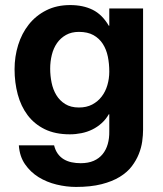

<svg xmlns="http://www.w3.org/2000/svg" viewBox="-20 -551 651 766"><path d="M550.8 -33.2Q550.8 -12.2 547.4 12.9Q543.9 38.1 533.9 63.2Q523.9 88.4 505.9 112.3Q487.8 136.2 458 154.5Q428.2 172.9 385.3 183.8Q342.3 194.8 283.2 194.8Q245.1 194.8 205.8 185.3Q166.5 175.8 134 155.8Q101.6 135.7 79.8 104.2Q58.1 72.8 55.2 28.8H195.8Q200.7 48.8 210.7 62.5Q220.7 76.2 234.6 84.5Q248.5 92.8 265.6 96.4Q282.7 100.1 301.8 100.1Q332 100.1 353.8 90.6Q375.5 81.1 389.4 64Q403.3 46.9 409.9 23.7Q416.5 0.5 416 -26.9V-95.2H414.1Q402.3 -74.7 385.5 -59.6Q368.7 -44.4 348.4 -34.4Q328.1 -24.4 305.2 -19.8Q282.2 -15.1 258.8 -15.1Q200.2 -15.1 158.4 -35.6Q116.7 -56.2 90.1 -91.6Q63.5 -127 50.8 -174.3Q38.1 -221.7 38.1 -274.9Q38.1 -325.2 52.5 -371.6Q66.9 -418 95 -453.4Q123 -488.8 164.6 -509.8Q206.1 -530.8 259.8 -530.8Q311.5 -530.8 349.6 -512Q387.7 -493.2 414.1 -448.2H416V-517.1H550.8ZM294.9 -122.1Q325.2 -122.1 347.9 -134Q370.6 -146 385.7 -165.8Q400.9 -185.5 408.4 -211.4Q416 -237.3 416 -265.1Q416 -296.9 410.2 -325.4Q404.3 -354 390.1 -376Q376 -397.9 352.8 -410.9Q329.6 -423.8 294.9 -423.8Q265.1 -423.8 243.4 -411.6Q221.7 -399.4 207.5 -379.2Q193.4 -358.9 186.8 -332.3Q180.2 -305.7 180.2 -276.9Q180.2 -249 185.8 -221.4Q191.4 -193.8 204.6 -171.9Q217.8 -149.9 240 -136Q262.2 -122.1 294.9 -122.1Z"/></svg>

Font: XB Khoramshahr
Style: Bold
Weight: 700
Designer: Behnam
Foundry: Irmug
Version: Version 8.005 2009